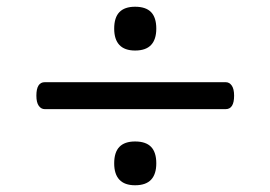

<svg xmlns="http://www.w3.org/2000/svg" viewBox="-20 -722 803 570"><path d="M113 -398Q102 -398 95 -408Q88 -418 88 -438Q88 -478 113 -478H650Q661 -478 668 -468Q675 -458 675 -438Q675 -398 650 -398ZM381 -172Q350 -172 334.5 -188.5Q319 -205 319 -237Q319 -270 334.5 -286Q350 -302 381 -302Q413 -302 428.5 -286Q444 -270 444 -237Q444 -205 428.5 -188.5Q413 -172 381 -172ZM381 -572Q350 -572 334.5 -588.5Q319 -605 319 -637Q319 -670 334.5 -686Q350 -702 381 -702Q413 -702 428.5 -686Q444 -670 444 -637Q444 -605 428.5 -588.5Q413 -572 381 -572Z"/></svg>

Font: Playwrite GB S
Style: Regular
Weight: 400
Designer: Veronika Burian, José Scaglione
Foundry: TypeTogether
Version: Version 1.000